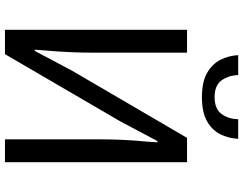

<svg xmlns="http://www.w3.org/2000/svg" viewBox="-123 -856 979 773"><g transform="rotate(90 366.5 -469.5)"><path d="M100 0V-733H192V-352Q192 -258 183 -160Q181 -140 180 -120H185L264 -269L535 -733H633V0H541V-385Q541 -478 550 -570Q551 -592 553 -614H548L469 -465L198 0ZM371 -793Q309 -793 273 -814Q237 -835 220.5 -868Q204 -901 202 -939H282Q284 -899 304 -871.5Q324 -844 371 -844Q418 -844 438.5 -871.5Q459 -899 460 -939H539Q537 -901 521 -868Q505 -835 469 -814Q433 -793 371 -793Z"/></g></svg>

Font: Noto Sans CJK KR Regular (TTF)
Style: Regular
Weight: 400
Designer: Ryoko NISHIZUKA 西塚涼子 (kana & ideographs); Paul D. Hunt (Latin, Greek & Cyrillic); Wenlong ZHANG 张文龙 (bopomofo); Sandoll 
Foundry: Adobe Systems Incorporated
Version: Version 1.004;PS 1.004;hotconv 1.0.82;makeotf.lib2.5.63406